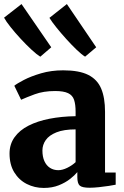

<svg xmlns="http://www.w3.org/2000/svg" viewBox="-25 -915 612 946"><path d="M190.5 11Q145.5 11 107 -8.5Q68.5 -28 45.2 -66Q22 -104 22 -158.5Q22 -204.5 46.8 -239Q71.5 -273.5 115.8 -296Q160 -318.5 219.2 -330Q278.5 -341.5 347.5 -342.5V-364.5Q347.5 -400.5 340 -423Q332.5 -445.5 310.5 -456Q288.5 -466.5 246.5 -466.5Q189 -466.5 146 -450.5Q103 -434.5 79 -423.5L45.5 -492.5Q58 -503 92.5 -521Q127 -539 177.2 -553.8Q227.5 -568.5 286.5 -568.5Q365 -568.5 409.8 -546Q454.5 -523.5 473.5 -478.5Q492.5 -433.5 492.5 -364.5V-65H545V-5Q533.5 -2.5 511 1Q488.5 4.5 462.8 7.2Q437 10 416.5 10Q380 10 368 -0.5Q356 -11 356 -42.5V-67Q343.5 -51.5 320.2 -33.2Q297 -15 264.5 -2Q232 11 190.5 11ZM262.5 -76.5Q282.5 -76.5 306.5 -88.2Q330.5 -100 347.5 -116V-277.5Q289.5 -277.5 253.2 -263Q217 -248.5 200.5 -225Q184 -201.5 184 -173.5Q184 -142.5 193.8 -121Q203.5 -99.5 221.2 -88Q239 -76.5 262.5 -76.5ZM173 -636Q156.5 -646 130.5 -670Q104.5 -694 76.8 -724Q49 -754 26.8 -782Q4.5 -810 -5 -828L81 -895L227.5 -682L174 -636ZM394 -636Q377.5 -646 353 -669.5Q328.5 -693 302 -722.2Q275.5 -751.5 253 -779.5Q230.5 -807.5 218.5 -827L304.5 -895L449 -682L394.5 -636Z"/></svg>

Font: Merriweather ExtraBold
Style: Regular
Weight: 800
Version: Version 2.100